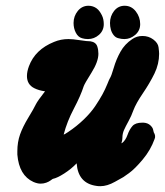

<svg xmlns="http://www.w3.org/2000/svg" viewBox="-20 -640 570 664"><path d="M464.8 -556.6Q464.8 -534.2 447.8 -519.5Q430.7 -504.9 410.2 -504.9Q399.4 -504.9 389.6 -507.8Q379.9 -509.8 373 -518.6Q366.2 -527.3 363.3 -538.1Q360.4 -548.8 360.4 -560.5Q360.4 -584 374.5 -602.1Q388.7 -620.1 411.1 -620.1Q434.6 -620.1 449.7 -600.6Q464.8 -581.1 464.8 -556.6ZM338.9 -556.6Q338.9 -534.2 322.3 -519.5Q305.7 -504.9 284.2 -504.9Q273.4 -504.9 263.7 -507.8Q250 -511.7 242.2 -526.9Q234.4 -542 234.4 -560.5Q234.4 -584 249 -602.1Q263.7 -620.1 286.1 -620.1Q293.9 -620.1 301.3 -617.7Q308.6 -615.2 314.5 -610.8Q320.3 -606.4 324.7 -600.1Q329.1 -593.8 332.5 -586.9Q335.9 -580.1 337.4 -572.3Q338.9 -564.5 338.9 -556.6ZM402.3 -145.5Q414.1 -154.3 420.9 -173.3Q427.7 -192.4 438 -204.1Q448.2 -215.8 471.7 -215.8H476.6Q491.2 -214.8 500 -206.5Q508.8 -198.2 509.8 -190.4L511.7 -182.6Q519.5 -169.9 514.6 -159.2Q501 -121.1 473.6 -88.4Q446.3 -55.7 425.8 -41L406.2 -27.3Q404.3 -26.4 377.4 -11.2Q350.6 3.9 327.1 3.9Q318.4 3.9 313.5 2.9Q250 -5.9 245.1 -75.2Q226.6 -55.7 202.1 -40Q177.7 -24.4 163.1 -21.5Q162.1 -21.5 155.8 -16.6Q149.4 -11.7 140.1 -8.3Q130.9 -4.9 120.1 -4.9Q109.4 -4.9 95.7 -10.7Q45.9 -33.2 40 -105.5V-117.2Q40 -148.4 49.3 -174.8Q58.6 -201.2 78.1 -233.4Q97.7 -265.6 103.5 -278.3Q110.4 -292 135.7 -324.2Q114.3 -327.1 98.6 -335Q73.2 -347.7 73.2 -377Q73.2 -392.6 80.1 -411.1Q101.6 -468.8 167 -495.1Q190.4 -504.9 216.8 -504.9Q231.4 -504.9 256.3 -501Q281.2 -497.1 293 -497.1Q311.5 -494.1 316.4 -479.5Q320.3 -467.8 320.3 -454.1Q320.3 -426.8 296.4 -388.7Q272.5 -350.6 269.5 -341.8Q258.8 -308.6 235.4 -264.2Q211.9 -219.7 200.2 -174.8Q203.1 -174.8 215.8 -183.6Q245.1 -203.1 269.5 -226.6Q293.9 -250 309.6 -273.4Q325.2 -296.9 334.5 -314Q343.8 -331.1 351.1 -349.1Q358.4 -367.2 359.4 -368.2Q365.2 -377 373.5 -405.8Q381.8 -434.6 396.5 -460.9Q411.1 -487.3 437.5 -504.9Q453.1 -515.6 472.7 -515.6Q494.1 -515.6 510.3 -503.4Q526.4 -491.2 528.3 -476.6Q530.3 -460.9 530.3 -454.1Q530.3 -418.9 514.2 -385.7Q498 -352.5 474.1 -317.4Q450.2 -282.2 441.4 -258.8Q434.6 -239.3 424.3 -220.7Q414.1 -202.1 408.7 -189.9Q403.3 -177.7 403.3 -163.1Q403.3 -155.3 400.4 -146.5Q399.4 -144.5 399.9 -144.5Q400.4 -144.5 402.3 -145.5Z"/></svg>

Font: Essays1743
Style: BoldItalic
Weight: 700
Italic angle: -10°
Designer: Based on the typeface in a 1743 English translation of the essays of Montaigne.  PostScript/TrueType font designed by Jo
Version: Version 002.100